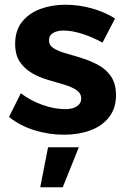

<svg xmlns="http://www.w3.org/2000/svg" viewBox="-20 -563 539 811"><path d="M413 -383Q369 -407 326 -420.5Q283 -434 249 -434Q222 -434 204.5 -424Q187 -414 187 -392Q187 -371 207.5 -358.5Q228 -346 260.5 -337Q293 -328 329 -316.5Q365 -305 397.5 -287Q430 -269 450 -238.5Q470 -208 470 -160Q470 -106 441 -68.5Q412 -31 362 -12.5Q312 6 251 6Q186 6 125 -13Q64 -32 18 -69L68 -169Q110 -137 160.5 -119.5Q211 -102 255 -102Q275 -102 290 -107Q305 -112 314 -122Q323 -132 323 -147Q323 -169 303 -182.5Q283 -196 251 -205.5Q219 -215 183 -225.5Q147 -236 115.5 -254Q84 -272 64 -301.5Q44 -331 44 -378Q44 -434 73 -470.5Q102 -507 150 -525Q198 -543 256 -543Q312 -543 366.5 -528Q421 -513 466 -485ZM183 59H313L245 228H150Z"/></svg>

Font: Alexandria SemiBold
Style: Regular
Weight: 600
Designer: Mohamed Gaber
Foundry: Kief Type Foundry
Version: Version 5.100